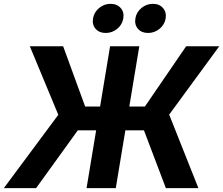

<svg xmlns="http://www.w3.org/2000/svg" viewBox="-53 -965 1145 985"><path d="M661.6 -727.5 541 0H391.1L511.7 -727.5ZM-33.2 0 246.1 -376 100.1 -727.5H271L383.8 -418.5H690.4L901.9 -727.5H1071.8L814.9 -377L964.8 0H797.9L685.5 -296.4H346.2L132.3 0ZM706.5 -795.9Q673.3 -795.9 654.8 -817.1Q636.2 -838.4 641.6 -870.6Q646.5 -902.3 672.4 -923.8Q698.2 -945.3 731.4 -945.3Q764.6 -945.3 783.2 -923.8Q801.8 -902.3 796.9 -870.6Q791.5 -838.4 765.6 -817.1Q739.7 -795.9 706.5 -795.9ZM489.3 -795.9Q456.1 -795.9 437.5 -817.1Q418.9 -838.4 424.3 -870.6Q429.7 -902.3 455.3 -923.8Q481 -945.3 514.2 -945.3Q547.4 -945.3 566.2 -923.8Q585 -902.3 579.6 -870.6Q574.2 -838.4 548.3 -817.1Q522.5 -795.9 489.3 -795.9Z"/></svg>

Font: Inter 28pt
Style: Bold Italic
Weight: 700
Italic angle: -9.3988°
Designer: Rasmus Andersson
Foundry: rsms
Version: Version 4.001;git-66647c0bb